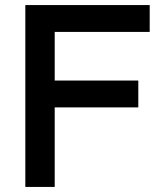

<svg xmlns="http://www.w3.org/2000/svg" viewBox="-20 -738 651 758"><path d="M196 -314V0H80V-718H571V-612H196V-420H526V-314Z"/></svg>

Font: Ekushey Bangla
Style: Bold
Weight: 700
Designer: Al Mamun Sumon
Foundry: Al Mamun Sumon
Version: Version 1.0